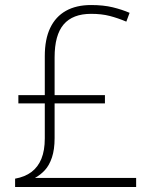

<svg xmlns="http://www.w3.org/2000/svg" viewBox="-20 -743 610 763"><path d="M342 -723Q391 -723 428 -714Q465 -705 495 -692L482 -657Q449 -671 416.5 -679.5Q384 -688 342 -688Q269 -688 233 -646Q197 -604 197 -515V-365H397V-332H197V-194Q197 -149 186.5 -117.5Q176 -86 158.5 -67Q141 -48 119 -36H521V0H40V-33Q79 -40 105 -59.5Q131 -79 144.5 -112Q158 -145 158 -193V-332H53V-365H158V-520Q158 -587 179.5 -632Q201 -677 242 -700Q283 -723 342 -723Z"/></svg>

Font: Noto Sans Armenian ExtraLight
Style: Regular
Weight: 250
Designer: Monotype Design Team
Foundry: Monotype Imaging Inc.
Version: Version 2.007